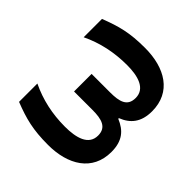

<svg xmlns="http://www.w3.org/2000/svg" viewBox="-99 -798 1059 1059"><g transform="rotate(-45 431.0 -268.0)"><path d="M810 -265C810 -385 792 -450 755 -546H612C653 -461 673 -368 673 -268C673 -183 652 -106 578 -106C513 -106 500 -155 500 -228V-372H363V-228C363 -156 349 -106 285 -106C210 -106 190 -184 190 -270C190 -369 210 -461 251 -546H108C71 -451 53 -384 53 -265C53 -110 124 10 273 10C359 10 402 -28 429 -93H434C459 -29 505 10 590 10C740 10 810 -109 810 -265Z"/></g></svg>

Font: Passageway
Style: Regular
Weight: 700
Foundry: Ascender Corporation
Version: Version 1.11